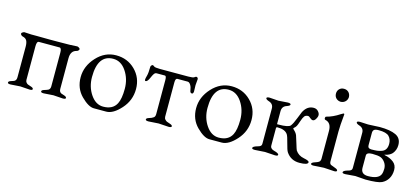

<svg xmlns="http://www.w3.org/2000/svg" viewBox="-54 -1021 3146 1442"><g transform="rotate(15 1519.0 -300.0)"><path d="M459 3 386 -2 312 3H309Q289 3 289 -6.5Q289 -16 306 -21.5Q323 -27 327.5 -28.5Q332 -30 340 -34Q353 -43 353 -62V-323Q353 -361 337 -361H177Q160 -361 160 -323V-62Q160 -49 167 -41Q174 -33 180 -30.5Q186 -28 205 -22Q224 -16 224 -6.5Q224 3 204 3H201L128 -2L54 3H51Q31 3 31 -6.5Q31 -16 49 -22Q67 -28 73 -30Q90 -38 90 -62V-300Q90 -331 81 -347.5Q72 -364 48 -369Q43 -370 37 -375.5Q31 -381 31 -387Q31 -393 40 -398Q49 -403 53 -403L107 -400Q129 -400 150 -400L246 -399H300Q384 -399 406 -400Q406 -400 464 -403Q468 -403 477 -398Q486 -393 486 -387Q486 -381 480 -375.5Q474 -370 469 -369Q423 -359 423 -300V-62Q423 -38 440 -30Q446 -28 464 -22Q482 -16 482 -6.5Q482 3 462 3Z M750 -383Q630 -383 630 -210Q630 -133 670 -74.5Q710 -16 768 -16Q843 -16 871 -71Q891 -110 891 -187Q891 -264 851 -323.5Q811 -383 750 -383ZM605 -43Q548 -100 548 -186.5Q548 -273 612.5 -343.5Q677 -414 765 -414Q853 -414 913 -354.5Q973 -295 973 -207Q973 -119 913.5 -52.5Q854 14 800.5 14Q747 14 704.5 14Q662 14 605 -43Z M1282 3 1204 -2 1126 3Q1103 3 1103 -6.5Q1103 -16 1120 -21.5Q1137 -27 1141.5 -29Q1146 -31 1154 -36Q1168 -43 1168 -65V-330Q1168 -362 1156 -362H1092Q1080 -362 1072 -350Q1064 -338 1056.5 -320Q1049 -302 1041.5 -293Q1034 -284 1027 -284Q1020 -284 1020 -293.5Q1020 -303 1026.5 -326Q1033 -349 1033 -396Q1033 -403 1038.5 -408.5Q1044 -414 1048 -414Q1052 -414 1060.5 -407Q1069 -400 1106 -400H1328Q1365 -400 1373.5 -407Q1382 -414 1387.5 -414Q1393 -414 1397 -409.5Q1401 -405 1401 -399L1397 -352Q1397 -334 1398 -316Q1401 -284 1386 -284Q1372 -284 1369.5 -306Q1367 -328 1356.5 -345Q1346 -362 1333 -362H1253Q1238 -362 1238 -330V-64Q1238 -51 1246 -42.5Q1254 -34 1260.5 -31Q1267 -28 1286 -22Q1305 -16 1305 -6.5Q1305 3 1282 3Z M1648 -383Q1528 -383 1528 -210Q1528 -133 1568 -74.5Q1608 -16 1666 -16Q1741 -16 1769 -71Q1789 -110 1789 -187Q1789 -264 1749 -323.5Q1709 -383 1648 -383ZM1503 -43Q1446 -100 1446 -186.5Q1446 -273 1510.5 -343.5Q1575 -414 1663 -414Q1751 -414 1811 -354.5Q1871 -295 1871 -207Q1871 -119 1811.5 -52.5Q1752 14 1698.5 14Q1645 14 1602.5 14Q1560 14 1503 -43Z M2109 3 2031 -2 1953 3Q1930 3 1930 -6Q1930 -18 1964 -28Q1990 -34 1994 -46Q1996 -51 1996 -59V-330Q1996 -367 1959 -378Q1936 -386 1936 -395.5Q1936 -405 1959 -405L2029 -400L2101 -405Q2124 -405 2124 -395.5Q2124 -386 2101 -378Q2064 -367 2064 -328V-231Q2064 -226 2069 -226.5Q2074 -227 2075 -227Q2153 -227 2167.5 -245.5Q2182 -264 2200 -311Q2218 -358 2221 -363Q2249 -417 2299 -417Q2321 -417 2334.5 -402Q2348 -387 2348 -372.5Q2348 -358 2337.5 -341.5Q2327 -325 2316 -325Q2305 -325 2293 -336Q2281 -347 2275 -347Q2255 -347 2245.5 -334.5Q2236 -322 2226.5 -293Q2217 -264 2212 -255Q2207 -246 2201.5 -240.5Q2196 -235 2193 -232.5Q2190 -230 2190 -228Q2190 -226 2196 -220Q2217 -201 2223.5 -183.5Q2230 -166 2242.5 -123.5Q2255 -81 2259 -74Q2282 -40 2324.5 -32Q2367 -24 2367 -12Q2367 10 2300.5 10Q2234 10 2198 -43Q2188 -58 2175.5 -108.5Q2163 -159 2154 -173Q2133 -205 2074 -205Q2064 -205 2064 -196V-62Q2064 -49 2068.5 -44.5Q2073 -40 2075 -37.5Q2077 -35 2083 -32.5Q2089 -30 2091 -29.5Q2093 -29 2100.5 -26.5Q2108 -24 2109 -24Q2132 -16 2132 -6.5Q2132 3 2109 3Z M2482 -513Q2460 -514 2446 -528Q2432 -542 2432 -564Q2432 -586 2446 -600Q2460 -614 2482 -614Q2504 -614 2518 -600Q2532 -586 2533 -563Q2532 -542 2518 -528Q2504 -514 2482 -513ZM2570 3 2489 -2 2408 3Q2388 3 2388 -6.5Q2388 -16 2416 -25Q2444 -34 2449 -43.5Q2454 -53 2454 -62V-279Q2454 -342 2407 -352Q2399 -354 2399 -364.5Q2399 -375 2406 -377Q2455 -389 2508 -424Q2524 -434 2526 -434Q2533 -434 2533 -429Q2524 -337 2524 -294V-62Q2524 -42 2536 -36Q2549 -30 2569.5 -23Q2590 -16 2590 -6.5Q2590 3 2570 3Z M2769 -348V-252Q2769 -227 2796.5 -227Q2824 -227 2841.5 -229Q2859 -231 2878 -238Q2916 -252 2916 -302Q2916 -337 2895 -359Q2874 -381 2815 -381Q2788 -381 2778.5 -373Q2769 -365 2769 -348ZM2662 -405 2721 -402H2731L2815 -406Q2897 -406 2941 -385Q2985 -364 2985 -311Q2985 -272 2961 -243Q2941 -222 2909 -216Q2897 -214 2909 -211Q2946 -204 2974.5 -182.5Q3003 -161 3003 -122Q3003 -83 2986 -54.5Q2969 -26 2939 -11.5Q2909 3 2814 3L2733 -3L2656 3H2653Q2633 3 2633 -6Q2633 -18 2667 -28Q2693 -34 2697 -46Q2699 -51 2699 -59V-330Q2699 -367 2662 -378Q2639 -386 2639 -395.5Q2639 -405 2662 -405ZM2769 -172V-77Q2769 -27 2824 -27Q2902 -27 2921 -66Q2929 -84 2929 -111.5Q2929 -139 2913.5 -160.5Q2898 -182 2878 -189.5Q2858 -197 2813.5 -197Q2769 -197 2769 -172Z"/></g></svg>

Font: EB Garamond
Style: Regular
Weight: 400
Version: Version 0.012